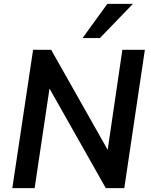

<svg xmlns="http://www.w3.org/2000/svg" viewBox="-20 -978 785 998"><path d="M44 0 152 -719H246L550 -181H537L616 -719H733L626 0H530L227 -536H240L160 0ZM409 -780 538 -958H671L499 -780Z"/></svg>

Font: Nunitoga
Style: Bold Italic
Weight: 700
Italic angle: -9°
Designer: Vernon Adams
Foundry: Vernon Adams
Version: Version 1.0